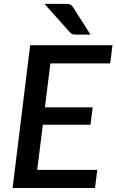

<svg xmlns="http://www.w3.org/2000/svg" viewBox="-20 -948 587 968"><path d="M43.5 0ZM547 -720 535.5 -628.5H234L206.5 -407H447.5L436 -319H196L167.5 -91.5H470.5L459 0H43.5L132 -720ZM308 -928.5Q316.5 -928.5 322.5 -928Q328.5 -927.5 333.2 -925.5Q338 -923.5 341.8 -919.8Q345.5 -916 349.5 -910L436 -773.5H365Q353.5 -773.5 346.8 -775Q340 -776.5 333 -784.5L204 -928.5Z"/></svg>

Font: Lato Semibold
Style: Italic
Weight: 600
Italic angle: -7°
Designer: Lukasz Dziedzic
Foundry: tyPoland Lukasz Dziedzic
Version: Version 2.006; 2014-01-15